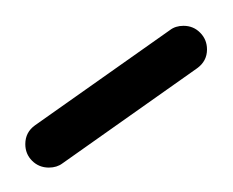

<svg xmlns="http://www.w3.org/2000/svg" viewBox="-38 -707 183 151"><path d="M0.4 -575.2Q-7.4 -575.2 -12.8 -580.6Q-18.1 -585.9 -18.1 -593.7Q-18.1 -603 -10.4 -608.5L95.6 -683.3Q100 -686.7 106.3 -686.7Q114.1 -686.7 119.4 -681.3Q124.8 -675.9 124.8 -668.1Q124.8 -658.9 117 -653.3L11.1 -578.5Q6.7 -575.2 0.4 -575.2Z"/></svg>

Font: 26F Galaxy Hebrew
Style: Regular
Weight: 400
Designer: C₂₉H₂₅N₃O₅
Version: Version 1.000